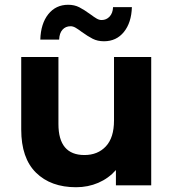

<svg xmlns="http://www.w3.org/2000/svg" viewBox="-20 -777 727 805"><path d="M614 -538V0H466V-64Q435 -29 392 -10.5Q349 8 299 8Q193 8 131 -53Q69 -114 69 -234V-538H225V-257Q225 -127 334 -127Q390 -127 424 -163.5Q458 -200 458 -272V-538ZM323 -643Q307 -655 296.5 -661Q286 -667 276 -667Q255 -667 242 -652.5Q229 -638 228 -611H149Q151 -678 182.5 -717.5Q214 -757 266 -757Q292 -757 312.5 -746.5Q333 -736 359 -717Q375 -705 385.5 -699Q396 -693 406 -693Q426 -693 439.5 -707.5Q453 -722 454 -747H533Q531 -682 499.5 -643Q468 -604 416 -604Q389 -604 368.5 -614.5Q348 -625 323 -643Z"/></svg>

Font: APTA Sans Regular
Style: Bold Italic
Weight: 700
Version: Version 7.200